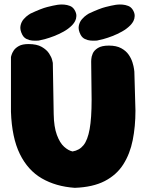

<svg xmlns="http://www.w3.org/2000/svg" viewBox="-20 -854 668 876"><path d="M321 3Q235 -3 171 -40Q107 -77 70.5 -151.5Q34 -226 30 -344V-594Q30 -594 32.5 -603Q35 -612 42.5 -623.5Q50 -635 66 -644Q82 -653 110 -653Q148 -653 170.5 -640Q193 -627 204 -610Q215 -593 218 -580Q221 -567 221 -567L225 -333Q226 -275 239.5 -238.5Q253 -202 272.5 -184.5Q292 -167 311 -163Q342 -168 361 -191.5Q380 -215 389 -265Q398 -315 398 -400L396 -573Q396 -573 396.5 -584Q397 -595 403 -609.5Q409 -624 426.5 -635Q444 -646 477 -646Q511 -646 533 -634Q555 -622 567 -604.5Q579 -587 584.5 -569Q590 -551 591.5 -539Q593 -527 593 -527L598 -349Q598 -277 585.5 -214.5Q573 -152 542.5 -104Q512 -56 458 -28Q404 0 321 3ZM157 -669Q157 -669 148 -668.5Q139 -668 126.5 -669Q114 -670 101.5 -676Q89 -682 82 -695Q70 -718 73.5 -736Q77 -754 88 -766.5Q99 -779 109 -785.5Q119 -792 119 -792Q168 -815 195.5 -822Q223 -829 242 -832Q242 -832 251 -833Q260 -834 273 -833Q286 -832 299 -827Q312 -822 320 -809Q329 -794 328.5 -781Q328 -768 323 -758.5Q318 -749 313 -743.5Q308 -738 308 -738Q292 -722 270.5 -710Q249 -698 227 -689.5Q205 -681 186.5 -676Q168 -671 157 -669ZM423 -669Q423 -669 414 -668.5Q405 -668 392.5 -669Q380 -670 367.5 -676Q355 -682 348 -695Q336 -718 339.5 -736Q343 -754 354 -766.5Q365 -779 375 -785.5Q385 -792 385 -792Q434 -815 461.5 -822Q489 -829 508 -832Q508 -832 517 -833Q526 -834 539 -833Q552 -832 565 -827Q578 -822 586 -809Q595 -794 594.5 -781Q594 -768 589 -758.5Q584 -749 579 -743.5Q574 -738 574 -738Q558 -722 536.5 -710Q515 -698 493 -689.5Q471 -681 452.5 -676Q434 -671 423 -669Z"/></svg>

Font: Sour Gummy Black
Style: Regular
Weight: 900
Designer: Stefie Justprince
Foundry: Eifetstype
Version: Version 1.000